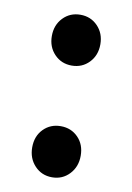

<svg xmlns="http://www.w3.org/2000/svg" viewBox="-70 -595 450 655"><g transform="rotate(10 155.5 -267.5)"><path d="M156 -373Q120 -373 96 -398Q72 -423 72 -461Q72 -499 96 -524Q120 -549 156 -549Q192 -549 216 -524Q240 -499 240 -461Q240 -423 216 -398Q192 -373 156 -373ZM156 14Q120 14 96 -11.5Q72 -37 72 -75Q72 -114 96 -138.5Q120 -163 156 -163Q192 -163 216 -138.5Q240 -114 240 -75Q240 -37 216 -11.5Q192 14 156 14Z"/></g></svg>

Font: Noto Sans SC Thin SemiBold
Style: Regular
Weight: 600
Version: Version 2.004-H2;hotconv 1.0.118;makeotfexe 2.5.65603